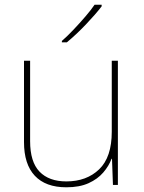

<svg xmlns="http://www.w3.org/2000/svg" viewBox="-20 -786 613 816"><path d="M481 -528V0H460L456 -111H454Q443 -81 419 -53Q395 -25 356.5 -7.5Q318 10 262 10Q174 10 128 -39Q82 -88 82 -182V-528H108V-186Q108 -98 148 -56.5Q188 -15 262 -15Q348 -15 401.5 -66.5Q455 -118 455 -226V-528ZM412 -759Q386 -725 345 -682Q304 -639 264 -606H243V-612Q266 -632 292.5 -660Q319 -688 343.5 -716.5Q368 -745 382 -766H412Z"/></svg>

Font: Noto Sans Tamil Thin
Style: Regular
Weight: 100
Designer: Jelle Bosma - Monotype Design Team
Foundry: Monotype Imaging Inc.
Version: Version 2.004; ttfautohint (v1.8.4.7-5d5b)